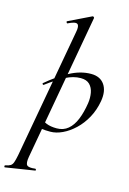

<svg xmlns="http://www.w3.org/2000/svg" viewBox="-211 -795 766 1139"><g transform="rotate(15 172.0 -225.5)"><path d="M-60 275Q-64 276 -65 270Q-66 264 -62 263Q-41 259 -30.5 252.5Q-20 246 -14.5 230.5Q-9 215 -3 185L140 -610Q148 -649 134.5 -658.5Q121 -668 77 -646Q73 -645 70.5 -651Q68 -657 72 -658L210 -725Q214 -727 218 -723Q222 -719 221 -717L61 178Q54 218 65 229.5Q76 241 115 236Q119 235 121 240.5Q123 246 118 247ZM145 1Q112 1 91.5 -2Q71 -5 57 -8L67 -63Q87 -49 112.5 -38.5Q138 -28 176 -28Q217 -28 245.5 -52Q274 -76 291.5 -119Q309 -162 318 -220Q323 -254 317.5 -284.5Q312 -315 293 -334Q274 -353 238 -353Q193 -353 144.5 -328Q96 -303 35 -257Q32 -255 28.5 -259.5Q25 -264 28 -266Q90 -319 157.5 -356Q225 -393 291 -393Q347 -393 373.5 -354.5Q400 -316 389 -252Q379 -195 353.5 -148.5Q328 -102 292.5 -68.5Q257 -35 218.5 -17Q180 1 145 1Z"/></g></svg>

Font: Cormorant Medium
Style: Italic
Weight: 500
Italic angle: -10°
Designer: Christian Thalmann (Catharsis Fonts)
Foundry: Catharsis Fonts
Version: Version 4.000